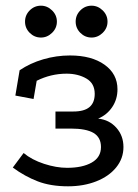

<svg xmlns="http://www.w3.org/2000/svg" viewBox="-20 -639 484 675"><path d="M219 16Q158 16 112.5 -1.5Q67 -19 25 -50L63 -101Q92 -77 135 -63Q178 -49 216 -49Q270 -49 302.5 -67.5Q335 -86 335 -122Q335 -156 309 -171.5Q283 -187 229 -187H175V-247H238Q276 -247 294.5 -262.5Q313 -278 313 -309Q313 -346 283.5 -363Q254 -380 214 -380Q159 -380 109 -355L98 -291L34 -303L49 -392Q86 -417 132 -430.5Q178 -444 226 -444Q302 -444 347.5 -411.5Q393 -379 393 -325Q393 -290 374.5 -262.5Q356 -235 325 -222Q364 -218 389 -190Q414 -162 414 -122Q414 -82 388.5 -50.5Q363 -19 318.5 -1.5Q274 16 219 16ZM302 -619Q324 -619 341 -602.5Q358 -586 358 -563Q358 -540 341 -523.5Q324 -507 302 -507Q279 -507 262.5 -523.5Q246 -540 246 -563Q246 -586 262.5 -602.5Q279 -619 302 -619ZM124 -619Q146 -619 163 -602.5Q180 -586 180 -563Q180 -540 163 -523.5Q146 -507 124 -507Q101 -507 84.5 -523.5Q68 -540 68 -563Q68 -586 84.5 -602.5Q101 -619 124 -619Z"/></svg>

Font: Podkova VF Beta
Style: Regular
Weight: 400
Designer: Ilya Yudin
Foundry: Cyreal (www.cyreal.org)
Version: Version 2.100